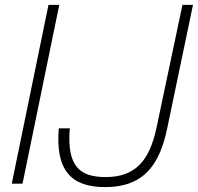

<svg xmlns="http://www.w3.org/2000/svg" viewBox="-20 -750 808 784"><path d="M222 -730H178L28 0H72ZM220 -226C206 -56 269 14 409 14C573 14 633 -84 663 -227L768 -730H725L619 -228C590 -92 531 -27 412 -27C308 -27 252 -68 265 -226Z"/></svg>

Font: Nacelle UltraLight
Style: Italic
Weight: 200
Italic angle: -12°
Designer: Sora Sagano
Foundry: Sora Sagano
Version: Version 1.000;FEAKit 1.0